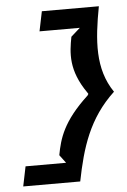

<svg xmlns="http://www.w3.org/2000/svg" viewBox="-51 -648 499 755"><g transform="rotate(-5 199.0 -270.0)"><path d="M26 -8 10 70H235C261 -61 295 -174 398 -270C333 -365 343 -477 368 -610H143L127 -532H286L250 -500C238 -437 228 -369 294 -275C294 -275 297 -270 297 -270C297 -270 293 -265 294 -265C192 -171 174 -104 162 -40L186 -8Z"/></g></svg>

Font: Charger Eco
Style: Obl
Weight: 1000
Designer: Jasper
Foundry: Cannot Into Space Fonts
Version: Version 1.1